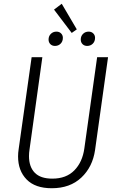

<svg xmlns="http://www.w3.org/2000/svg" viewBox="-20 -989 623 1020"><path d="M485 -192Q472 -102 412 -45.5Q352 11 255 11Q167 11 121.5 -35.5Q76 -82 76 -158Q76 -177 79 -196L148 -685H205L137 -196Q134 -177 134 -160Q134 -103 164.5 -71.5Q195 -40 258 -40Q332 -40 375 -84Q418 -128 428 -200L496 -685H554ZM308 -969 388 -833 361 -814 267 -938ZM238 -779Q238 -797 250 -809Q262 -821 280 -821Q295 -821 304.5 -811.5Q314 -802 314 -788Q314 -769 302 -757Q290 -745 272 -745Q257 -745 247.5 -754.5Q238 -764 238 -779ZM409 -779Q409 -797 421 -809Q433 -821 451 -821Q466 -821 475.5 -811.5Q485 -802 485 -788Q485 -769 473 -757Q461 -745 443 -745Q428 -745 418.5 -754.5Q409 -764 409 -779Z"/></svg>

Font: Fira Sans Condensed Light
Style: Italic
Weight: 300
Width: 3
Italic angle: -8°
Designer: Carrois Corporate & Edenspiekermann AG
Foundry: Carrois Corporate GbR & Edenspiekermann AG
Version: Version 4.203